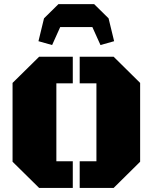

<svg xmlns="http://www.w3.org/2000/svg" viewBox="-20 -928 754 948"><path d="M373.5 0V-131.8H456.1V-516.6H373.5V-647.9H541L671.9 -518.6V-129.4L541 0ZM173.3 0 42 -129.4V-518.6L173.3 -647.9H339.4V-516.6H258.3V-131.8H339.4V0ZM237.3 -705.6 169.9 -724.6 197.3 -837.4 268.6 -907.7H444.8L516.1 -837.4L543.5 -724.6L476.1 -705.6L436 -794.4H277.3Z"/></svg>

Font: Black Ops One
Style: Regular
Weight: 400
Designer: James Grieshaber, Eben Sorkin
Foundry: Sorkin Type Co.
Version: Version 1.004; ttfautohint (v1.8.4.7-5d5b)